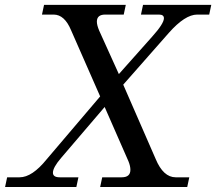

<svg xmlns="http://www.w3.org/2000/svg" viewBox="-58 -752 869 772"><path d="M694.8 0H344.7L353 -39.1H431.6Q466.3 -39.1 466.3 -69.3Q466.3 -84.5 458.5 -103.5L362.8 -321.8L187.5 -116.7Q154.8 -78.6 154.8 -57.6Q154.8 -39.1 182.1 -39.1H257.3L249 0H-37.6L-29.3 -39.1H21Q71.3 -39.1 129.9 -111.8L344.7 -364.3L228 -629.9Q201.7 -693.4 157.7 -693.4H110.8L119.1 -732.4H447.8L439.5 -693.4H365.2Q331.5 -693.4 331.5 -665Q331.5 -650.9 340.8 -628.9L419.9 -454.1L553.7 -604.5Q601.1 -657.2 601.1 -678.7Q601.1 -693.4 581.1 -693.4H508.8L517.1 -732.4H791.5L783.2 -693.4H734.9Q686 -693.4 621.1 -620.1L437.5 -411.6L567.9 -112.8Q598.6 -39.1 648.4 -39.1H703.1Z"/></svg>

Font: Munson
Style: Italic
Weight: 400
Italic angle: -12°
Designer: Paul James MIller
Foundry: High-Logic / Made with FontCreator
Version: Version 2.10;May 5, 2019;FontCreator 11.5.0.2430 64-bit